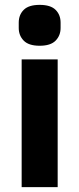

<svg xmlns="http://www.w3.org/2000/svg" viewBox="-20 -769 326 789"><path d="M143 -581Q98 -581 77.5 -602Q57 -623 57 -654V-676Q57 -708 77.5 -728.5Q98 -749 143 -749Q188 -749 208.5 -728.5Q229 -708 229 -676V-654Q229 -623 208.5 -602Q188 -581 143 -581ZM69 0V-525H217V0Z"/></svg>

Font: IBM Plex Sans
Style: Bold
Weight: 700
Designer: Mike Abbink, Paul van der Laan, Pieter van Rosmalen
Foundry: Bold Monday
Version: Version 3.201